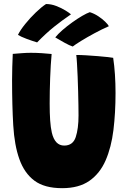

<svg xmlns="http://www.w3.org/2000/svg" viewBox="-20 -944 646 978"><path d="M296.5 14.5Q206.5 14.5 155.2 -23.8Q104 -62 78.5 -134Q53.5 -204 47.5 -305.5Q41.5 -407 41.5 -536.5Q41.5 -567.5 42.5 -602.5Q43.5 -637.5 45 -669.5Q68 -671.5 91.8 -673.2Q115.5 -675 137 -675Q164.5 -675 192.5 -673.2Q220.5 -671.5 243 -669Q238 -614.5 235.5 -547.2Q233 -480 233 -416.5Q233 -367.5 235.5 -331Q238 -294.5 244 -268.5Q259.5 -202.5 307 -202.5Q351.5 -202.5 365.8 -245.8Q380 -289 380 -356Q380 -375.5 379.5 -407.8Q379 -440 378 -478.2Q377 -516.5 375.5 -553.8Q374 -591 372.2 -620.2Q370.5 -649.5 368.5 -664Q391 -664 420.5 -662.2Q450 -660.5 479.2 -658Q508.5 -655.5 529.8 -653.2Q551 -651 556.5 -649.5Q568.5 -569 568.5 -470Q568.5 -369.5 557.8 -281.5Q547 -193.5 518 -127Q489 -60.5 435.5 -23Q382 14.5 296.5 14.5ZM214.5 -923.5Q240.5 -923.5 266.5 -913.5Q292.5 -903.5 312.8 -891Q333 -878.5 341.5 -871Q294 -838.5 254.5 -806.8Q215 -775 169 -728Q144 -735.5 114.5 -746.5Q85 -757.5 71.5 -766.5Q83.5 -791 108.8 -822.2Q134 -853.5 163 -881.2Q192 -909 214.5 -923.5ZM437.5 -882Q460 -875 480.8 -861.2Q501.5 -847.5 516 -833.2Q530.5 -819 534.5 -810.5Q499 -795 461 -774.5Q423 -754 393 -735.5Q363 -717 350.5 -707Q334.5 -712 307.5 -727Q280.5 -742 261.5 -753.5Q275 -770.5 298.2 -790.8Q321.5 -811 348 -830Q374.5 -849 398.5 -863Q422.5 -877 437.5 -882Z"/></svg>

Font: Grandstander ExtraBold
Style: Regular
Weight: 800
Designer: Tyler Finck
Foundry: Etcetera Type Co
Version: Version 1.200; ttfautohint (v1.8.3)